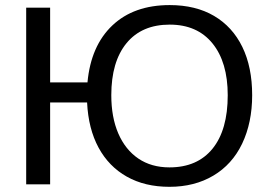

<svg xmlns="http://www.w3.org/2000/svg" viewBox="-20 -718 1050 748"><path d="M962.4 -347.2Q962.4 -240.2 923.3 -158.2Q884.3 -77.1 811 -33.7Q737.8 9.8 640.1 9.8Q544.4 9.8 474.1 -29.8Q403.8 -69.3 364 -142.8Q324.2 -216.3 319.3 -318.8H175.3V0H82V-688H175.3V-397H320.8Q334 -539.6 417.7 -618.9Q501.5 -698.2 641.1 -698.2Q742.2 -698.2 814 -656Q885.7 -613.8 924.1 -535.2Q962.4 -456.5 962.4 -347.2ZM867.2 -347.2Q867.2 -475.6 807.9 -548.8Q748.5 -622.1 641.1 -622.1Q532.2 -622.1 472.9 -549.8Q413.6 -477.5 413.6 -347.2Q413.6 -261.2 440.9 -198Q468.3 -134.8 519 -100.3Q569.8 -65.9 640.1 -65.9Q749 -65.9 808.1 -138.9Q867.2 -211.9 867.2 -347.2Z"/></svg>

Font: Arimo Nerd Font
Style: Regular
Weight: 400
Designer: Steve Matteson
Foundry: Monotype Imaging Inc.
Version: Version 1.33;Nerd Fonts 3.2.1